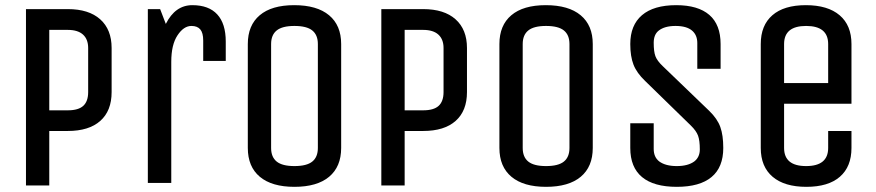

<svg xmlns="http://www.w3.org/2000/svg" viewBox="-20 -705 3377 740"><path d="M319.8 -350.1V-520Q319.8 -553.7 299.8 -571.8Q279.8 -589.8 241.2 -589.8H169.9V-279.8H241.2Q282.2 -279.8 301 -297.1Q319.8 -314.5 319.8 -350.1ZM241.2 -200.2H169.9V9.8H80.1V-669.9H241.2Q322.3 -669.9 366.2 -630.6Q410.2 -591.3 410.2 -520V-350.1Q410.2 -277.8 366.5 -239Q322.8 -200.2 241.2 -200.2Z M850.1 -470.2H763.2V-548.8Q763.2 -578.1 752 -591.6Q740.7 -605 717.8 -605Q688 -605 664.1 -568.8Q640.1 -532.7 640.1 -466.8V0H549.8V-669.9H597.2L619.1 -612.8Q655.3 -685.1 721.2 -685.1Q784.7 -685.1 817.4 -649.4Q850.1 -613.8 850.1 -544.9Z M1205.1 -134.8V-535.2Q1205.1 -570.3 1183.6 -587.6Q1162.1 -605 1114.7 -605Q1067.9 -605 1046.4 -587.6Q1024.9 -570.3 1024.9 -535.2V-134.8Q1024.9 -99.6 1046.4 -82.3Q1067.9 -64.9 1114.7 -64.9Q1162.1 -64.9 1183.6 -82.3Q1205.1 -99.6 1205.1 -134.8ZM1114.7 15.1Q1027.8 15.1 981.4 -23.7Q935.1 -62.5 935.1 -134.8V-535.2Q935.1 -607.4 981 -646.2Q1026.9 -685.1 1113.8 -685.1Q1201.7 -685.1 1248.3 -646.2Q1294.9 -607.4 1294.9 -535.2V-134.8Q1294.9 -62.5 1248.5 -23.7Q1202.1 15.1 1114.7 15.1Z M1689.5 -350.1V-520Q1689.5 -553.7 1669.4 -571.8Q1649.4 -589.8 1610.8 -589.8H1539.6V-279.8H1610.8Q1651.9 -279.8 1670.7 -297.1Q1689.5 -314.5 1689.5 -350.1ZM1610.8 -200.2H1539.6V9.8H1449.7V-669.9H1610.8Q1691.9 -669.9 1735.8 -630.6Q1779.8 -591.3 1779.8 -520V-350.1Q1779.8 -277.8 1736.1 -239Q1692.4 -200.2 1610.8 -200.2Z M2174.8 -134.8V-535.2Q2174.8 -570.3 2153.3 -587.6Q2131.8 -605 2084.5 -605Q2037.6 -605 2016.1 -587.6Q1994.6 -570.3 1994.6 -535.2V-134.8Q1994.6 -99.6 2016.1 -82.3Q2037.6 -64.9 2084.5 -64.9Q2131.8 -64.9 2153.3 -82.3Q2174.8 -99.6 2174.8 -134.8ZM2084.5 15.1Q1997.6 15.1 1951.2 -23.7Q1904.8 -62.5 1904.8 -134.8V-535.2Q1904.8 -607.4 1950.7 -646.2Q1996.6 -685.1 2083.5 -685.1Q2171.4 -685.1 2218 -646.2Q2264.6 -607.4 2264.6 -535.2V-134.8Q2264.6 -62.5 2218.3 -23.7Q2171.9 15.1 2084.5 15.1Z M2409.2 -134.8V-230H2499.5V-130.9Q2499.5 -99.6 2520.5 -83Q2544.9 -64.9 2588.4 -64.9Q2631.8 -64.9 2656.2 -83Q2677.2 -99.6 2677.2 -128.9Q2677.2 -163.6 2670.4 -182.1Q2663.6 -200.7 2642.6 -221.2L2466.3 -393.1Q2434.1 -423.8 2421.6 -455.8Q2409.2 -487.8 2409.2 -535.2Q2409.2 -607.9 2454.3 -646.5Q2499.5 -685.1 2586.4 -685.1Q2670.4 -685.1 2713.9 -647.5Q2757.3 -609.9 2757.3 -535.2V-439.9H2667.5V-539.1Q2667.5 -569.8 2647.5 -586.9Q2626.5 -605 2583.5 -605Q2541.5 -605 2518.6 -586.9Q2499.5 -571.8 2499.5 -540Q2499.5 -505.9 2506.1 -488.3Q2512.7 -470.7 2534.2 -450.2L2713.4 -277.8Q2745.1 -247.1 2756.3 -215.3Q2767.6 -183.6 2767.6 -134.8Q2767.6 -60.1 2722.2 -22.5Q2676.8 15.1 2588.4 15.1Q2500 15.1 2454.6 -22.5Q2409.2 -60.1 2409.2 -134.8Z M3171.9 -384.8V-535.2Q3171.9 -605 3086.9 -605Q3002 -605 3002 -535.2V-384.8ZM2912.1 -134.8V-535.2Q2912.1 -607.4 2956.8 -646.2Q3001.5 -685.1 3085.9 -685.1Q3170.4 -685.1 3216.1 -646.2Q3261.7 -607.4 3261.7 -535.2V-305.2H3002V-134.8Q3002 -64.9 3086.9 -64.9Q3171.9 -64.9 3171.9 -134.8V-200.2H3261.7V-134.8Q3261.7 -62.5 3217 -23.7Q3172.4 15.1 3087.9 15.1Q3003.4 15.1 2957.8 -23.7Q2912.1 -62.5 2912.1 -134.8Z"/></svg>

Font: Unica One
Style: Bold
Weight: 400
Designer: Eduardo Rodriguez Tunni
Foundry: Eduardo Rodriguez Tunni
Version: Version 1.001